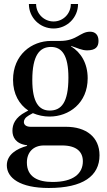

<svg xmlns="http://www.w3.org/2000/svg" viewBox="-20 -720 534 957"><path d="M223 217C394 217 476 157 476 54C476 -37 409 -88 309 -88H133C109 -88 99 -99 99 -112C99 -122 105 -134 124 -145L144 -156C170 -145 198 -139 227 -139C324 -139 417 -206 417 -330C417 -405 383 -459 334 -489V-491C366 -481 387 -469 414 -469C456 -469 471 -486 471 -516C471 -546 455 -562 429 -562C379 -562 363 -516 279 -516H234C138 -516 45 -447 45 -322C45 -251 76 -199 121 -169L108 -162C55 -134 42 -100 42 -68C42 -38 57 -3 115 4V7C64 21 14 50 14 104C14 167 80 217 223 217ZM114 90C114 39 146 5 199 5H289C362 5 393 37 393 84C393 145 346 187 242 187C169 187 114 162 114 90ZM124 -700C124 -632 179 -578 247 -578C314 -578 369 -632 369 -700H333C333 -652 295 -613 247 -613C199 -613 160 -652 160 -700ZM141 -321C141 -445 178 -486 234 -486C289 -486 321 -444 321 -333C321 -208 285 -169 228 -169C174 -169 141 -210 141 -321Z"/></svg>

Font: RL Madena
Style: Regular
Weight: 400
Designer: I Kadek Wantara Putra
Foundry: Roughlines ID
Version: Version 1.000;Glyphs 3.1.2 (3151)